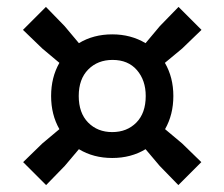

<svg xmlns="http://www.w3.org/2000/svg" viewBox="-20 -648 650 556"><path d="M113.5 -112 47 -178.5 102.5 -232.5 152 -274Q128 -316 128 -370Q128 -424 152 -466L102.5 -507.5L46.5 -561.5L113 -628L167 -572.5L208.5 -523Q250.5 -548.5 305 -548.5Q359 -548.5 401.5 -523L443 -572.5L497 -628L563.5 -561.5L507.5 -507.5L457.5 -466Q482 -424 482 -370Q482 -316 458 -274L507.5 -232.5L563 -178.5L496.5 -112L442.5 -167.5L401.5 -216Q359.5 -190.5 305 -190.5Q250.5 -190.5 208.5 -216L167.5 -167.5ZM305 -265.5Q347.5 -265.5 374.8 -293Q402 -320.5 402 -370Q402 -415.5 376.5 -445Q351 -474.5 306 -474.5Q263 -474.5 235.5 -446.8Q208 -419 208 -370Q208 -321 235.2 -293.2Q262.5 -265.5 305 -265.5Z"/></svg>

Font: Encode Sans SmBold
Style: Regular
Weight: 600
Designer: Multiple Designers
Foundry: Impallari Type
Version: Version 3.002; ttfautohint (v1.8.3) -l 8 -r 50 -G 200 -x 14 